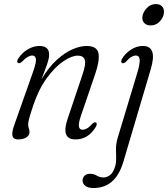

<svg xmlns="http://www.w3.org/2000/svg" viewBox="-20 -677 826 944"><path d="M70 -367Q59 -372 70 -389.5Q88.5 -418 116.8 -434.5Q145 -451 174 -451Q221.5 -451 221.5 -408.5Q221.5 -390 211.8 -361.8Q202 -333.5 184 -287.5Q220 -347.5 259.8 -383.2Q299.5 -419 337.2 -435Q375 -451 405.5 -451Q458 -451 464.2 -414.2Q470.5 -377.5 448 -313L378.5 -109.5Q365 -70.5 368 -54.8Q371 -39 386 -39Q395.5 -39 406.8 -45Q418 -51 433.5 -68Q444.5 -78.5 451 -75Q460.5 -70 451 -53Q414 8.5 351 8.5Q278 8.5 312.5 -93L385 -308.5Q403.5 -362.5 396.8 -383Q390 -403.5 362.5 -403.5Q333 -403.5 292 -376Q251 -348.5 210.8 -294Q170.5 -239.5 143 -157.5Q127.5 -110.5 123 -92.8Q118.5 -75 118.5 -65Q118.5 -54.5 121.8 -46Q125 -37.5 125 -26.5Q125 -11 109.2 -1.2Q93.5 8.5 68.5 8.5Q45.5 8.5 41.2 -9.5Q37 -27.5 52 -67.5L144 -328Q159 -371 156.5 -387.5Q154 -404 138 -404Q128 -404 116.2 -397.2Q104.5 -390.5 89 -374.5Q77 -363.5 70 -367ZM721 -552Q700 -552 689 -564.2Q678 -576.5 680 -594.5Q682.5 -616.5 701.2 -636.8Q720 -657 746 -657Q767 -657 777.5 -644.8Q788 -632.5 786 -614Q784 -591 765.5 -571.5Q747 -552 721 -552ZM721 -336 586.5 118.5Q566.5 185 529.8 216.2Q493 247.5 439 247.5Q413 247.5 399.5 236.8Q386 226 386 210.5Q386 197 395.5 187.2Q405 177.5 422.5 177.5Q442 177.5 456 186.5Q470 195.5 489 195.5Q506 195.5 522.2 182.8Q538.5 170 547.5 136Q552 118.5 551 97.8Q550 77 550.2 52.8Q550.5 28.5 559 -0.5L655.5 -320.5Q668.5 -364.5 666.8 -384.2Q665 -404 648 -404Q637.5 -404 625.5 -397Q613.5 -390 599 -373Q589.5 -364 581.5 -366.5Q571.5 -370 579.5 -387Q594.5 -413.5 622.8 -432.2Q651 -451 682.5 -451Q755.5 -451 721 -336Z"/></svg>

Font: Fraunces 72pt S050 Light
Style: Italic
Weight: 300
Italic angle: -16°
Version: Version 1.000; ttfautohint (v1.8.3)